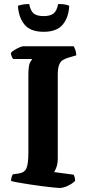

<svg xmlns="http://www.w3.org/2000/svg" viewBox="-20 -934 433 954"><path d="M275 0Q268 0 244.5 -2.5Q221 -5 189 -9Q157 -13 125 -18Q93 -23 68 -27.5Q43 -32 35 -35Q35 -45 38 -54.5Q41 -64 44 -68L73 -72Q102 -76 111.5 -98.5Q121 -121 121 -176V-561Q121 -609 129.5 -624Q138 -639 140 -641H46Q43 -643 39 -651.5Q35 -660 34 -671Q39 -678 51.5 -685.5Q64 -693 76.5 -698.5Q89 -704 95 -704H346Q350 -698 354.5 -685.5Q359 -673 359 -659L315 -646Q301 -641 290.5 -634.5Q280 -628 273.5 -611Q267 -594 267 -560V-148Q267 -121 260.5 -103.5Q254 -86 249 -79L346 -66Q348 -63 350.5 -55Q353 -47 353 -35Q339 -21 316.5 -10.5Q294 0 275 0ZM197 -776Q132 -776 102.5 -811Q73 -846 69 -905Q75 -908 90.5 -911Q106 -914 125 -914Q132 -879 148 -866.5Q164 -854 197 -854Q229 -854 245.5 -866.5Q262 -879 269 -914Q294 -914 306.5 -911Q319 -908 324 -905Q321 -846 291 -811Q261 -776 197 -776Z"/></svg>

Font: Texturina 72pt ExtraBold
Style: Regular
Weight: 800
Designer: Guillermo Torres Carreño
Foundry: Omnibus-Type
Version: Version 1.002; ttfautohint (v1.8.3)